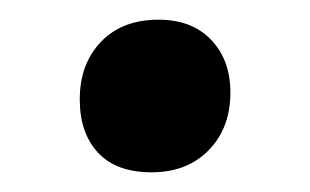

<svg xmlns="http://www.w3.org/2000/svg" viewBox="-20 -164 315 195"><path d="M61 -63Q61 -99 82.5 -121.5Q104 -144 141 -144Q175 -144 194.5 -123.5Q214 -103 214 -70Q214 -34 192 -11.5Q170 11 134 11Q98 11 79.5 -9Q61 -29 61 -63Z"/></svg>

Font: Alegreya
Style: Bold
Weight: 700
Designer: Juan Pablo del Peral
Foundry: Huerta Tipografica
Version: Version 2.008; ttfautohint (v1.8)